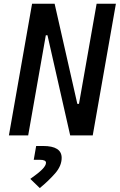

<svg xmlns="http://www.w3.org/2000/svg" viewBox="-20 -713 630 1011"><path d="M349.6 0 230 -527.3H185.1L215.3 -693.4H267.6L387.2 -166H411.6L381.3 0ZM26.9 0 148.9 -693.4H250.5L128.4 0ZM366.7 0 488.8 -693.4H590.3L468.3 0ZM189.5 277.3 139.6 229Q182.1 199.2 202.1 179Q222.2 158.7 222.2 144Q222.2 128.4 189.5 128.4H157.7L170.4 55.7H207Q304.7 55.7 304.7 118.2Q304.7 160.6 270 200.2Q235.4 239.7 189.5 277.3Z"/></svg>

Font: Cascadia Mono NF
Style: Italic
Weight: 400
Italic angle: -10°
Monospace: yes
Designer: Aaron Bell
Foundry: Saja Typeworks
Version: Version 2404.023